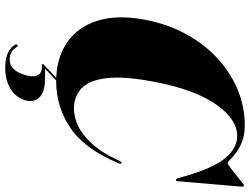

<svg xmlns="http://www.w3.org/2000/svg" viewBox="-131 -621 957 735"><g transform="rotate(90 347.5 -253.5)"><path d="M604.5 -240Q608.5 -238 604.5 -228Q550 -98 469 -44Q388 10 291.5 10Q206 10 145.2 -30Q84.5 -70 59.8 -146.5Q35 -223 56 -332Q72.5 -418 111 -488Q149.5 -558 204 -608Q258.5 -658 323.8 -685Q389 -712 458.5 -712Q495.5 -712 521.2 -702Q547 -692 564 -679.2Q581 -666.5 590.5 -656.5Q600 -646.5 603.5 -646.5Q608 -646.5 620.8 -656Q633.5 -665.5 648.8 -677.8Q664 -690 675.8 -699.5Q687.5 -709 690 -709Q695.5 -709 694.5 -699.5L674 -458Q673.5 -448.5 669 -448.5Q664 -448.5 662 -457L655 -481.5Q623 -593 584.8 -638Q546.5 -683 500.5 -683Q436.5 -683 379.8 -602.2Q323 -521.5 293.5 -367.5Q271 -250 279.2 -182.5Q287.5 -115 319 -86.5Q350.5 -58 396 -58Q427.5 -58 462.2 -74.2Q497 -90.5 531.5 -128.5Q566 -166.5 596 -232.5Q600 -241.5 604.5 -240ZM291 -3H301.5L243 52.5H278Q330 52.5 351.5 72.8Q373 93 364.5 126Q355 162 322 183.5Q289 205 238.5 205Q200.5 205 178.8 192.8Q157 180.5 150 164.5Q148 161 152 158.5Q156.5 155 160 161Q176 188 208 188Q252 188 269 122Q283.5 64 232 64H228.5Q221 64 228 57Z"/></g></svg>

Font: Fraunces 144pt Black
Style: Italic
Weight: 900
Italic angle: -16°
Version: Version 1.000;[0bf87f6ff]